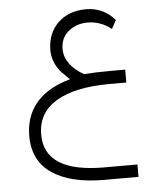

<svg xmlns="http://www.w3.org/2000/svg" viewBox="-55 -490 716 876"><g transform="rotate(-5 303.5 -51.5)"><path d="M63.5 110.8Q63.5 25.9 109.6 -33.9Q155.8 -93.8 248 -124.5L271 -131.8L253.9 -148.4L252.9 -149.4L252.4 -149.9V-150.4Q223.1 -175.8 208.3 -206.8Q193.4 -237.8 193.4 -270Q193.8 -348.6 242.9 -396Q292 -443.4 371.6 -443.4Q450.2 -443.4 503.4 -382.8L481.9 -343.3Q433.1 -382.3 373.5 -382.3Q322.8 -382.3 286.1 -352.8Q249.5 -323.2 249.5 -271Q249.5 -236.3 271.5 -205.3Q293.5 -174.3 333.5 -151.4L336.9 -149.4H340.8H341.3H341.8H342.3Q389.6 -153.3 458.5 -153.3H525.9V-94.2H450.7Q290 -94.2 204.1 -42.5Q118.2 9.3 118.2 108.9Q118.2 282.7 391.6 282.7H543.9V339.4H385.7Q233.9 339.4 148.7 282Q63.5 224.6 63.5 110.8Z"/></g></svg>

Font: Shabnam Thin WOL
Style: Thin-WOL
Weight: 100
Foundry: DejaVu fonts team - Redesigned by Saber Rastikerdar - Based on Vazir font
Version: Version 5.0.0